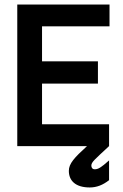

<svg xmlns="http://www.w3.org/2000/svg" viewBox="-20 -643 540 845"><path d="M56 0H363C307 51 283 77 283 109C283 152 312 182 375 182C406 182 433 171 460 150V63C424 95 412 102 397 102C387 102 382 95 382 86C382 70 397 59 460 0V-96H165V-275H411V-373H165V-527H462V-623H56Z"/></svg>

Font: Inconsolata
Style: Bold
Weight: 700
Monospace: yes
Designer: Raph Levien, Kirill Tkachev(cyreal.org)
Foundry: Raph Levien, Kirill Tkachev(cyreal.org)
Version: Version 1.014